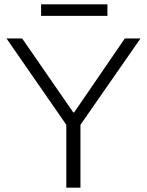

<svg xmlns="http://www.w3.org/2000/svg" viewBox="-20 -863 676 883"><path d="M169 -790H474V-843H169ZM285 0H350V-289L626 -686H554L321 -346H317L82 -686H10L285 -289Z"/></svg>

Font: Archivo ExtraLight
Style: Regular
Weight: 200
Designer: Hector Gatti
Foundry: Omnibus-Type
Version: Version 2.001